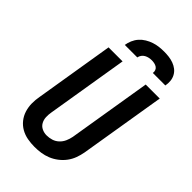

<svg xmlns="http://www.w3.org/2000/svg" viewBox="-281 -1054 1162 1162"><g transform="rotate(45 300.0 -473.5)"><path d="M255 8Q224 8 194 2.5Q164 -3 138.5 -17.5Q113 -32 94.5 -55Q76 -78 67 -106.5Q58 -135 57.5 -166Q57 -197 63 -228L146 -735H266L180 -212Q176 -190 177 -168.5Q178 -147 188 -129Q198 -111 217 -102Q236 -93 257 -93Q279 -93 300 -99.5Q321 -106 337.5 -121.5Q354 -137 363 -157.5Q372 -178 376 -199L464 -735H584L493 -182Q488 -155 478.5 -129Q469 -103 452 -80Q435 -57 411.5 -39Q388 -21 362 -10.5Q336 0 309 4Q282 8 255 8ZM205 -815Q208 -836 217 -857Q226 -878 241 -895Q256 -912 276 -924Q296 -936 317 -943Q338 -950 359 -952.5Q380 -955 402 -955Q423 -955 443.5 -952.5Q464 -950 483 -943Q502 -936 517.5 -924Q533 -912 542.5 -894.5Q552 -877 554 -856.5Q556 -836 552 -815H445Q447 -827 443 -837.5Q439 -848 430 -854Q421 -860 409.5 -862.5Q398 -865 387 -865Q375 -865 363 -862.5Q351 -860 340 -854Q329 -848 321.5 -837.5Q314 -827 312 -815Z"/></g></svg>

Font: Iosevka Curly Extended
Style: Bold Italic
Weight: 700
Width: 7
Italic angle: -9°
Monospace: yes
Designer: Belleve Invis
Foundry: Belleve Invis
Version: Version 11.1.0; ttfautohint (v1.8.3)